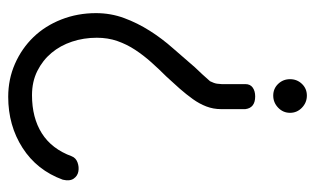

<svg xmlns="http://www.w3.org/2000/svg" viewBox="-170 -596 768 468"><g transform="rotate(90 214.0 -362.0)"><path d="M185 -576Q185 -588 193.5 -594Q202 -600 215 -600Q243 -600 246 -576V-517Q246 -498 239.5 -481Q233 -464 221.5 -448Q210 -432 196 -416L167 -384Q149 -366 132 -347Q115 -328 101.5 -307.5Q88 -287 80 -264Q72 -241 72 -214Q72 -182 81.5 -153.5Q91 -125 109 -103.5Q127 -82 153 -69Q179 -56 212 -56Q267 -56 305 -80Q343 -104 361 -153Q365 -163 376 -167Q387 -171 398 -169Q409 -167 415.5 -157.5Q422 -148 418 -131Q395 -68 340.5 -33Q286 2 216 2Q173 2 135.5 -14.5Q98 -31 70.5 -59.5Q43 -88 27.5 -127.5Q12 -167 12 -212Q12 -248 24 -280.5Q36 -313 55 -343Q74 -373 98 -400L144 -453L161 -471L178 -490Q183 -500 184 -507Q185 -514 185 -518ZM242.5 -714Q255 -702 255 -685Q255 -668 242.5 -656Q230 -644 213 -644Q196 -644 184.5 -656Q173 -668 173 -685Q173 -702 184.5 -714Q196 -726 213 -726Q230 -726 242.5 -714Z"/></g></svg>

Font: VDS
Style: Thin
Weight: 100
Width: 0
Designer: artmaker
Foundry: artmaker
Version: Version 1.000 2012 initial release